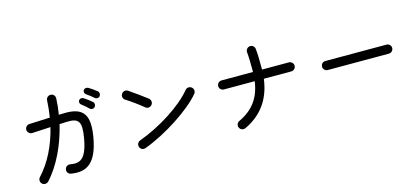

<svg xmlns="http://www.w3.org/2000/svg" viewBox="-64 -1326 4129 1890"><g transform="rotate(-15 2000.0 -381.0)"><path d="M181 23C200 41 230 39 247 21C362 -104 453 -292 501 -496L566 -499C698 -506 727 -467 698 -299C661 -87 592 -71 499 -87C474 -91 450 -74 446 -49C441 -24 458 0 483 4C641 31 745 -32 789 -284C827 -504 773 -597 563 -588L518 -587C527 -641 533 -695 535 -750C536 -776 516 -797 491 -798C465 -799 444 -779 443 -754C440 -695 434 -638 425 -583L215 -574C189 -573 169 -551 170 -525C172 -500 193 -480 219 -481L407 -491C364 -314 287 -158 179 -42C162 -23 163 6 181 23ZM749 -674C737 -658 742 -638 756 -628C780 -610 806 -588 827 -567C842 -553 865 -554 878 -569C891 -584 891 -608 876 -621C854 -640 819 -667 798 -680C781 -690 761 -690 749 -674ZM819 -759C808 -743 814 -723 828 -713C853 -697 880 -675 902 -656C917 -642 940 -643 953 -659C965 -675 964 -699 948 -711C925 -729 890 -755 868 -767C851 -776 831 -775 819 -759Z M1257 -49C1477 -129 1751 -309 1859 -441C1875 -461 1872 -490 1852 -506C1832 -522 1803 -520 1787 -500C1678 -366 1444 -215 1226 -136C1202 -127 1189 -100 1198 -76C1207 -52 1233 -40 1257 -49ZM1172 -624C1159 -602 1166 -574 1188 -561C1237 -531 1310 -478 1359 -437C1379 -420 1409 -425 1424 -445C1440 -465 1436 -494 1416 -510C1376 -541 1285 -608 1236 -640C1214 -654 1185 -646 1172 -624Z M2258 16C2433 -66 2533 -207 2559 -407H2838C2864 -407 2885 -427 2885 -453C2885 -478 2864 -499 2838 -499H2565V-516C2565 -583 2565 -656 2558 -712C2556 -737 2532 -755 2507 -752C2481 -748 2464 -725 2467 -700C2472 -651 2473 -581 2473 -517V-499H2152C2127 -499 2106 -478 2106 -453C2106 -427 2127 -407 2152 -407H2466C2443 -242 2364 -136 2218 -68C2195 -57 2185 -29 2196 -6C2207 17 2235 27 2258 16Z M3189 -327H3812C3837 -327 3858 -348 3858 -373C3858 -399 3837 -419 3812 -419H3189C3163 -419 3143 -399 3143 -373C3143 -348 3163 -327 3189 -327Z"/></g></svg>

Font: 寒蝉半圆体
Style: Regular
Weight: 400
Designer: Yoshimichi Ohira & Warren
Foundry: ChillType
Version: Version 1.800;Glyphs 3.1.1 (3135)